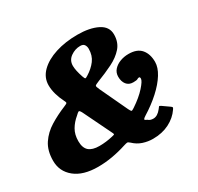

<svg xmlns="http://www.w3.org/2000/svg" viewBox="-167 -968 1240 1201"><g transform="rotate(-30 453.0 -367.5)"><path d="M681.5 -334.5Q650 -334.5 633.2 -356Q616.5 -377.5 616.5 -411.5Q616.5 -441 635 -461.5Q653.5 -482 682.2 -492.8Q711 -503.5 743 -503.5Q805 -503.5 834 -469Q863 -434.5 863 -377.5Q863 -338 834.8 -292.2Q806.5 -246.5 756.5 -201Q706.5 -155.5 642.5 -116Q629 -107.5 624.8 -101.5Q620.5 -95.5 640 -88Q653 -75 677 -75Q707 -75 734 -109.5Q742 -119.5 744.8 -123.5Q747.5 -127.5 759 -119.5L806 -86.5Q816 -79.5 817 -76Q818 -72.5 810.5 -62Q781 -18.5 729.8 7.5Q678.5 33.5 612 33.5Q576 33.5 540.8 22Q505.5 10.5 477 -17Q465 -28 458 -27.2Q451 -26.5 433 -21Q382 -4.5 330 4.5Q278 13.5 227.5 13.5Q120 13.5 60.5 -34.8Q1 -83 1 -160Q1 -233 33.2 -281.5Q65.5 -330 118 -362.2Q170.5 -394.5 230.5 -419Q250 -427 253.5 -431Q257 -435 247 -454Q231.5 -484.5 222 -518.2Q212.5 -552 212.5 -583Q212.5 -639 254.5 -680.5Q296.5 -722 367.8 -744.8Q439 -767.5 526.5 -767.5Q614 -767.5 670.2 -739.5Q726.5 -711.5 726.5 -655Q726.5 -598.5 694 -561.2Q661.5 -524 609 -498Q556.5 -472 496.5 -449Q471.5 -439 467.8 -434Q464 -429 475.5 -404.5L568.5 -206.5Q577.5 -188 581.8 -185.8Q586 -183.5 603 -195Q663 -235 698.5 -274.8Q734 -314.5 734 -331Q734 -343.5 727 -343.5Q719.5 -343.5 713.2 -339Q707 -334.5 681.5 -334.5ZM544.5 -656.5Q544.5 -673 536.2 -685.5Q528 -698 506.5 -698Q469 -698 437 -675.2Q405 -652.5 405 -612.5Q405 -580 423.5 -525.5Q429.5 -508 433.8 -506.5Q438 -505 453 -515Q493.5 -540 519 -573.8Q544.5 -607.5 544.5 -656.5ZM199 -187.5Q199 -139 223.8 -117.2Q248.5 -95.5 299 -95.5Q347 -95.5 395.5 -107Q415 -110.5 414.2 -115.2Q413.5 -120 406 -134.5L311.5 -329Q300.5 -350.5 294 -348.2Q287.5 -346 272 -330.5Q239.5 -304 219.2 -269.5Q199 -235 199 -187.5Z"/></g></svg>

Font: Besley* Heavy
Style: Italic
Weight: 800
Italic angle: -13°
Designer: Owen Earl
Foundry: indestructible type*
Version: Version 3.000; ttfautohint (v1.8.3)